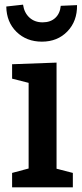

<svg xmlns="http://www.w3.org/2000/svg" viewBox="-20 -805 351 825"><path d="M223 -536V-80L293 -62V0H32V-62L103 -81V-449L32 -467V-529ZM7 -777 79 -785Q84 -750 106.5 -729.5Q129 -709 163 -709Q197 -709 217.5 -728Q238 -747 241 -780L311 -783Q312 -714 269.5 -670Q227 -626 160 -626Q94 -626 51 -668Q8 -710 7 -777Z"/></svg>

Font: Bitter Pro SemiBold
Style: Regular
Weight: 600
Designer: Sol Matas, and Bitter project Authors
Foundry: Sol Matas
Version: Version 1.010